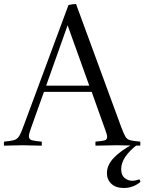

<svg xmlns="http://www.w3.org/2000/svg" viewBox="-26 -725 720 957"><path d="M-6 1Q-7 -9 -6 -19Q27 -22 43.5 -26.5Q60 -31 70 -47.5Q80 -64 93 -101L315 -699Q323 -702 334.5 -703.5Q346 -705 353 -705L577 -95Q590 -60 598.5 -45Q607 -30 623 -26Q639 -22 673 -19Q674 -9 673 1Q647 1 614.5 0Q582 -1 555 -1Q527 -1 502.5 0Q478 1 450 1Q449 -9 450 -19Q485 -22 496.5 -25.5Q508 -29 508 -43Q508 -48 506 -55.5Q504 -63 500 -74L431 -267H193L128 -85Q118 -58 118 -46Q118 -30 133 -26Q148 -22 182 -19Q183 -9 182 1Q157 1 133.5 0Q110 -1 85 -1Q65 -1 40.5 0Q16 1 -6 1ZM204 -298H419L311 -599ZM635 -6H661Q578 57 578 118Q578 148 595 162Q612 176 633 176Q643 176 652.5 173.5Q662 171 669 169Q673 175 674 182Q637 212 591 212Q551 212 529 191Q507 170 507 138Q507 98 540.5 62.5Q574 27 635 -6Z"/></svg>

Font: Castoro Titling
Style: Regular
Weight: 400
Version: Version 2.04